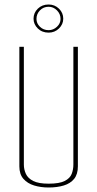

<svg xmlns="http://www.w3.org/2000/svg" viewBox="-20 -828 432 853"><path d="M196 5Q161 5 131.5 -4Q102 -13 84 -33.5Q66 -54 66 -89V-620H86V-97Q86 -75 95 -55.5Q104 -36 127.5 -24Q151 -12 196 -12Q244 -12 267.5 -24Q291 -36 298.5 -55.5Q306 -75 306 -97V-620H326V-89Q326 -54 309.5 -33.5Q293 -13 263.5 -4Q234 5 196 5ZM196 -683Q167 -683 148 -701.5Q129 -720 129 -745Q129 -771 148 -789.5Q167 -808 196 -808Q223 -808 242 -789.5Q261 -771 261 -745Q261 -720 242 -701.5Q223 -683 196 -683ZM196 -694Q217 -694 233 -709Q249 -724 249 -744Q249 -766 233 -782Q217 -798 196 -798Q173 -798 157.5 -782Q142 -766 142 -744Q142 -724 157.5 -709Q173 -694 196 -694Z"/></svg>

Font: Smooch Sans Thin Thin
Style: Regular
Weight: 250
Version: Version 1.010